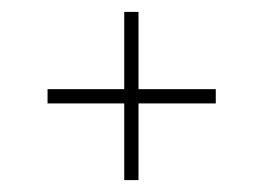

<svg xmlns="http://www.w3.org/2000/svg" viewBox="-20 -455 443 323"><path d="M189 -305V-435H213V-305H343V-281H213V-152H189V-281H60V-305Z"/></svg>

Font: Prompt Thin
Style: Regular
Weight: 100
Designer: Katatrad Team
Foundry: CadsonDemak
Version: Version 1.030